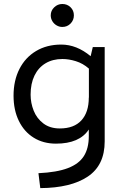

<svg xmlns="http://www.w3.org/2000/svg" viewBox="-20 -713 629 968"><path d="M507.8 -475.6V0Q507.8 120.1 422.6 177.2Q337.4 234.4 183.1 235.4L173.8 160.2Q267.1 155.8 322.5 134.5Q377.9 113.3 402.8 74Q427.7 34.7 427.7 -26.9V-60.1Q380.9 11.2 262.2 11.2Q198.2 11.2 149.9 -18.8Q101.6 -48.8 75 -103.5Q48.3 -158.2 48.3 -230.5Q48.3 -307.1 78.1 -365.5Q107.9 -423.8 162.4 -456.1Q216.8 -488.3 288.6 -488.3Q366.7 -488.3 437 -429.7L447.8 -475.6ZM428.2 -220.7V-367.2Q397.9 -393.6 362.5 -404.5Q327.1 -415.5 294.9 -415.5Q245.6 -415.5 209.5 -393.8Q173.3 -372.1 153.8 -331.8Q134.3 -291.5 134.3 -235.8Q134.3 -193.8 149.9 -154.8Q165.5 -115.7 198.7 -90.6Q231.9 -65.4 281.7 -65.4Q353 -65.4 390.4 -106.2Q427.7 -147 427.7 -221.2ZM235.8 -635.7Q235.8 -659.2 253.2 -676Q270.5 -692.9 294.4 -692.9Q318.8 -692.9 335.7 -676.5Q352.5 -660.2 352.5 -635.7Q352.5 -611.3 335.7 -594.2Q318.8 -577.1 294.4 -577.1Q278.8 -577.1 265.4 -585Q252 -592.8 243.9 -606.2Q235.8 -619.6 235.8 -635.7Z"/></svg>

Font: Selawik
Style: Regular
Weight: 400
Designer: Aaron Bell
Foundry: Microsoft Corporation
Version: Version 1.01